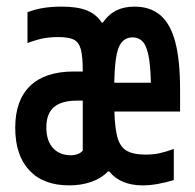

<svg xmlns="http://www.w3.org/2000/svg" viewBox="-20 -550 590 580"><path d="M189 10Q111 10 68.5 -35.5Q26 -81 26 -164Q26 -247 71 -290.5Q116 -334 203 -334H254V-246H213Q166 -246 143 -226.5Q120 -207 120 -165Q120 -125 140 -103Q160 -81 194 -81Q205 -81 214.5 -84.5Q224 -88 230 -95V-337Q230 -380 224 -401.5Q218 -423 202.5 -430.5Q187 -438 156 -438Q132 -438 112.5 -434.5Q93 -431 63 -420V-513Q86 -522 111 -526Q136 -530 167 -530Q214 -530 242.5 -518.5Q271 -507 287 -482H291Q307 -506 330.5 -518Q354 -530 386 -530Q434 -530 464.5 -504Q495 -478 509.5 -423Q524 -368 524 -280V-213H302V-300H449L436 -266V-276Q436 -336 430.5 -371.5Q425 -407 413 -422Q401 -437 380 -437Q360 -437 347.5 -422Q335 -407 330 -371.5Q325 -336 325 -276V-245Q325 -179 332.5 -144Q340 -109 360.5 -96Q381 -83 420 -83Q443 -83 461.5 -87Q480 -91 505 -100V-6Q482 1 457.5 5.5Q433 10 411 10Q378 10 352.5 -0.5Q327 -11 310 -32H306Q286 -11 255.5 -0.5Q225 10 189 10Z"/></svg>

Font: M PLUS Code Latin SemiExpanded Medium
Style: Regular
Weight: 500
Width: 6
Designer: Coji Morishita
Foundry: UNDERFOREST DESIGN
Version: Version 1.002; ttfautohint (v1.8.3)